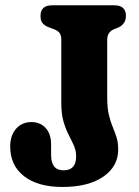

<svg xmlns="http://www.w3.org/2000/svg" viewBox="-20 -714 538 744"><path d="M438 -134.5Q438 -69 380 -29.2Q322 10.5 222 10.5Q127 10.5 73.2 -31.2Q19.5 -73 19.5 -146.5Q19.5 -189 42.2 -215Q65 -241 102 -241Q135.5 -241 156.8 -218.2Q178 -195.5 178 -154V-113Q178 -54 226.5 -54Q275 -54 275 -108Q275 -131 266.2 -150.2Q257.5 -169.5 246.2 -191.2Q235 -213 226.2 -242.5Q217.5 -272 217.5 -315.5V-558.5Q217.5 -576 212 -584.5Q206.5 -593 193.5 -599L165 -610Q151 -616.5 144 -625.2Q137 -634 137 -652.5Q137 -693.5 182.5 -693.5H422.5Q468 -693.5 468 -652.5Q468 -622 440 -608L420 -600Q395.5 -588.5 395.5 -560V-334.5Q395.5 -295.5 401.8 -269.2Q408 -243 416.5 -222.8Q425 -202.5 431.5 -182.2Q438 -162 438 -134.5Z"/></svg>

Font: Fraunces 144pt SuperSoft
Style: Bold
Weight: 700
Version: Version 1.000;[b76b70a41]